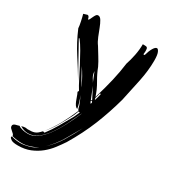

<svg xmlns="http://www.w3.org/2000/svg" viewBox="-219 -663 1034 1154"><g transform="rotate(30 298.5 -85.5)"><path d="M42 269Q50 277 69.5 281.5Q89 286 107 286Q140 286 170 264.5Q200 243 227.5 206Q255 169 280 121Q305 73 328 20H327Q307 64 284 110.5Q261 157 234 195.5Q207 234 175.5 258.5Q144 283 108 283Q79 283 51 266Q66 261 79 261Q83 261 93 263Q109 263 120 262Q131 261 141 257.5Q151 254 160 246.5Q169 239 180 227L192 230Q221 192 246.5 148Q272 104 297 59L315 19L306 17L291 53Q268 98 243 141.5Q218 185 186 221Q221 178 250 125Q279 72 303 15L297 5Q292 -18 282 -40Q275 -57 266 -75Q284 -32 291 8Q281 5 274.5 -4.5Q268 -14 262.5 -27Q257 -40 252.5 -54Q248 -68 241 -82L246 -91Q230 -116 211.5 -153Q193 -190 172.5 -229Q152 -268 131 -305Q110 -342 90 -367L87 -364L212 -139Q174 -203 131 -269Q88 -335 54 -415Q54 -422 52 -433.5Q50 -445 47.5 -457.5Q45 -470 42 -482.5Q39 -495 36 -505L62 -513Q67 -513 71 -508.5Q75 -504 78 -490Q83 -490 87 -498Q91 -506 95.5 -516Q100 -526 105.5 -534Q111 -542 120 -542Q133 -542 143.5 -524.5Q154 -507 163.5 -482Q173 -457 184 -429.5Q195 -402 210 -382Q226 -355 242.5 -329Q259 -303 273 -274Q288 -234 312 -193.5Q336 -153 350 -109Q374 -189 388.5 -251.5Q403 -314 411 -376Q422 -408 430 -448Q438 -488 438 -526L460 -525Q465 -525 469 -520.5Q473 -516 473 -499Q473 -494 472.5 -488.5Q472 -483 471 -475H480Q489 -508 501 -528Q513 -548 524 -548Q532 -548 539.5 -531Q547 -514 547 -474Q547 -407 531 -329Q515 -251 498 -175Q470 -73 432 21Q394 115 336 212Q318 239 295.5 268.5Q273 298 243.5 322Q214 346 176.5 361.5Q139 377 91 377Q56 377 43.5 368Q31 359 31 354Q31 351 33 347Q63 357 97 357Q121 357 152.5 348.5Q184 340 209 323Q186 335 157.5 344Q129 353 106 353Q70 353 36 344Q36 337 30.5 331Q25 325 18 319.5Q11 314 5.5 308Q0 302 0 294Q0 286 5 282Q10 278 16.5 276Q23 274 30 272.5Q37 271 42 269ZM378 92Q349 144 318 196.5Q287 249 240 296Q288 251 319.5 198.5Q351 146 378 92ZM303 -159 336 -77 342 -83ZM356 -91Q360 -103 363 -115L369 -139L363 -142L352 -103Q354 -95 356 -91ZM243 -127Q232 -153 217.5 -178.5Q203 -204 186 -229Q201 -200 217 -171Q233 -144 247 -116ZM267 -241Q268 -226 271.5 -216Q275 -206 279.5 -198.5Q284 -191 288.5 -184.5Q293 -178 297 -169L295 -172ZM344 -79 337 -71Q339 -68 341 -65.5Q343 -63 344 -59L349 -67Z"/></g></svg>

Font: Finger Paint
Style: Regular
Weight: 400
Designer: Ralph du Carrois
Foundry: Ralph du Carrois
Version: Version 1.001